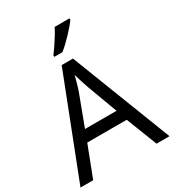

<svg xmlns="http://www.w3.org/2000/svg" viewBox="-221 -1068 1080 1192"><g transform="rotate(-30 319.5 -472.0)"><path d="M545 0 459 -221H176L91 0H0L279 -717H360L638 0ZM352 -517Q349 -525 342 -546Q335 -567 328.5 -589.5Q322 -612 318 -624Q313 -604 307.5 -583.5Q302 -563 296.5 -546Q291 -529 287 -517L206 -301H432ZM466 -934Q457 -920 440 -900Q423 -880 402.5 -858.5Q382 -837 361.5 -817.5Q341 -798 323 -784H265V-796Q280 -815 297.5 -841Q315 -867 332 -894.5Q349 -922 360 -944H466Z"/></g></svg>

Font: Noto Sans Ol Chiki
Style: Regular
Weight: 400
Designer: Monotype Design Team, Lewis McGuffie
Foundry: Monotype Imaging Inc.
Version: Version 2.003